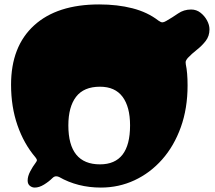

<svg xmlns="http://www.w3.org/2000/svg" viewBox="-20 -834 972 868"><path d="M731 -739Q759 -755 785 -773Q811 -791 844 -791Q868 -791 886.5 -776.5Q905 -762 916 -741.5Q927 -721 927 -701Q927 -671 910 -649Q893 -627 870 -609Q847 -591 829 -572Q824 -566 821 -560Q818 -554 820 -543Q828 -506 828 -448Q828 -344 797.5 -259Q767 -174 713 -113Q659 -52 588 -19Q517 14 436 14Q331 14 247 -34Q240 -37 234 -37Q225 -37 217 -29Q201 -13 179 0.5Q157 14 137 14Q125 14 115 6Q105 -2 105 -18Q105 -37 116.5 -59Q128 -81 141 -98Q147 -106 147 -110Q147 -114 140 -123Q88 -184 59 -267.5Q30 -351 30 -451Q30 -624 134 -719Q238 -814 428 -814Q511 -814 579 -796.5Q647 -779 696 -741Q707 -733 714 -733Q721 -733 731 -739ZM432 -91Q568 -91 568 -267Q568 -351 534 -396.5Q500 -442 432 -442Q359 -442 324 -396.5Q289 -351 289 -267Q289 -91 432 -91Z"/></svg>

Font: Matemasie
Style: Regular
Weight: 400
Designer: Adam Yeo
Version: Version 1.001; ttfautohint (v1.8.4.7-5d5b)